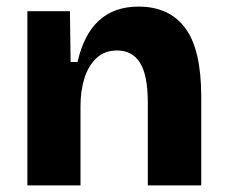

<svg xmlns="http://www.w3.org/2000/svg" viewBox="-20 -562 685 582"><path d="M63 0V-528H192L194 -374H215Q253 -542 400 -542Q493 -542 541.5 -477Q590 -412 590 -269V0H428V-251Q428 -334 404.5 -371.5Q381 -409 335 -409Q297 -409 272.5 -386Q248 -363 236 -325Q224 -287 224 -241V0Z"/></svg>

Font: Bricolage Grotesque 12pt ExtraBold
Style: Regular
Weight: 800
Designer: Mathieu Triay
Foundry: Atelier Triay
Version: Version 1.001; ttfautohint (v1.8.4.7-5d5b);gftools[0.9.33.de